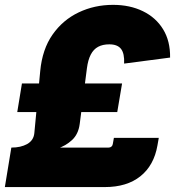

<svg xmlns="http://www.w3.org/2000/svg" viewBox="-27 -759 710 779"><path d="M16.1 -136.7 19.5 -160.2Q57.6 -160.2 83.5 -174.8Q109.4 -189.5 112.3 -218.8L136.2 -470.7Q144.5 -559.1 186.3 -618.7Q228 -678.2 292.2 -708.7Q356.4 -739.3 431.6 -739.3Q500 -739.3 552.7 -713.6Q605.5 -688 634.8 -640.1Q664.1 -592.3 663.1 -525.4L476.6 -501Q478.5 -542 464.1 -560.5Q449.7 -579.1 416.5 -579.1Q389.6 -579.1 371.1 -569.1Q352.5 -559.1 341.3 -537.6Q330.1 -516.1 325.7 -482.4L296.4 -255.9Q291 -214.8 265.4 -190.9Q239.7 -167 203.6 -155.3Q167.5 -143.6 129.4 -139.6Q91.3 -135.7 60.8 -136.2Q30.3 -136.7 16.1 -136.7ZM-7.3 0 19 -160.2H413.6Q420.4 -160.2 425 -164.1Q429.7 -168 430.7 -174.8L435.1 -199.7H617.2L611.8 -168.9Q597.7 -87.9 542.7 -43.9Q487.8 0 398.4 0ZM43 -304.2 62 -420.4H468.3L448.7 -304.2Z"/></svg>

Font: Inter 16pt Black
Style: Italic
Weight: 900
Italic angle: -9.3988°
Version: Version 4.001;git-66647c0bb